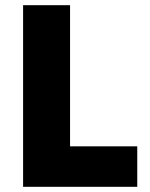

<svg xmlns="http://www.w3.org/2000/svg" viewBox="-20 -720 578 740"><path d="M69 0H509V-156H250V-700H69Z"/></svg>

Font: Fixel Display ExtraBold
Style: Regular
Weight: 800
Designer: AlfaBravo + MacPaw
Foundry: Kyrylo Tkachov, Marchela Mozhyna, Serhii Makarenko, Maria Weinstein, Zakhar Kryvoshyya
Version: Version 1.211